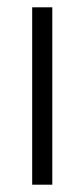

<svg xmlns="http://www.w3.org/2000/svg" viewBox="-20 -505 231 525"><path d="M123 0V-485H68V0Z"/></svg>

Font: Catamaran Thin ExtraLight
Style: Regular
Weight: 250
Version: Version 2.000